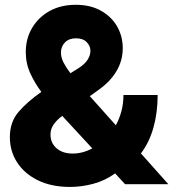

<svg xmlns="http://www.w3.org/2000/svg" viewBox="-20 -757 712 789"><path d="M268.1 11.2Q191.4 11.2 135.7 -16.1Q80.1 -43.5 50.3 -89.8Q20.5 -136.2 20.5 -193.4Q20.5 -255.9 56.6 -297.6Q92.8 -339.4 149.9 -379.4Q124 -413.6 105 -454.6Q85.9 -495.6 85.9 -543.5Q85.9 -597.7 111.6 -641.6Q137.2 -685.5 183.3 -711.4Q229.5 -737.3 291.5 -737.3Q351.1 -737.3 394.5 -713.1Q438 -689 461.2 -648.4Q484.4 -607.9 484.4 -559.6Q484.4 -508.3 459.2 -465.6Q434.1 -422.9 387.7 -389.6L349.1 -361.8L456.1 -242.2Q470.7 -269 479 -300.3Q487.3 -331.5 487.3 -366.7H627.9Q627.9 -294.4 610.6 -232.9Q593.3 -171.4 559.1 -126.5L671.9 0H494.1L453.1 -44.4Q411.6 -14.6 363.3 -1.7Q314.9 11.2 268.1 11.2ZM230.5 -541Q230.5 -520.5 241.2 -499.8Q252 -479 269.5 -456.1L303.7 -477.5Q329.6 -494.6 340.6 -512.5Q351.6 -530.3 351.6 -548.3Q351.6 -567.9 336.4 -583.7Q321.3 -599.6 292 -599.6Q263.7 -599.6 247.1 -582.8Q230.5 -565.9 230.5 -541ZM187.5 -204.1Q187.5 -169.4 212.4 -147.7Q237.3 -126 278.8 -126Q319.3 -126 359.4 -147L235.8 -280.8Q213.4 -264.2 200.4 -245.4Q187.5 -226.6 187.5 -204.1Z"/></svg>

Font: Inter Tight ExtraBold
Style: Regular
Weight: 800
Designer: Rasmus Andersson
Foundry: rsms
Version: Version 3.004; ttfautohint (v1.8.4.7-5d5b)